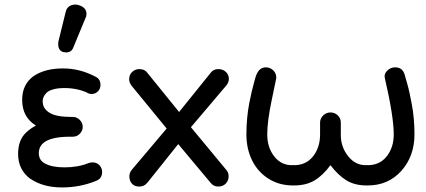

<svg xmlns="http://www.w3.org/2000/svg" viewBox="-20 -821 1884 850"><path d="M390.1 -102.1Q408.2 -102.1 420.2 -89.6Q432.1 -77.1 432.1 -59.1Q432.1 -30.3 404.8 -20Q334 8.8 254.9 8.8Q171.9 8.8 117.2 -27.8H116.2Q60.1 -68.4 60.1 -139.2Q60.1 -201.7 96.2 -234.9Q116.2 -253.4 139.2 -265.1Q78.1 -302.2 78.1 -378.9Q78.1 -446.3 127 -482.9Q177.7 -518.1 258.8 -518.1Q334 -518.1 403.8 -481Q424.8 -470.7 424.8 -444.8Q424.8 -427.7 413.3 -416.3Q401.9 -404.8 384.8 -404.8Q377.4 -404.8 367.2 -409.2V-410.2Q321.8 -431.2 265.1 -431.2Q235.8 -431.2 215.3 -425.3Q194.8 -419.4 185.5 -409.7Q176.3 -399.9 172.6 -391.1Q168.9 -382.3 168.9 -373Q168.9 -340.3 199.2 -321.8Q229 -303.2 297.9 -303.2H303.2Q320.3 -303.2 333.3 -290Q346.2 -276.9 346.2 -259.8Q346.2 -241.7 333.3 -228.8Q320.3 -215.8 303.2 -215.8H291Q217.8 -215.8 183.1 -195.8Q151.9 -177.7 151.9 -143.1Q151.9 -109.9 181.2 -96.2Q211.4 -80.1 266.1 -80.1Q325.7 -80.1 372.1 -99.1Q380.9 -102.1 390.1 -102.1ZM362.8 -759.8Q362.8 -748.5 358.9 -742.2L304.2 -609.9Q296.4 -588.9 272 -588.9Q268.6 -588.9 258.8 -590.8Q237.8 -598.1 237.8 -625Q237.8 -635.3 238.8 -638.2L271 -769Q274.4 -784.2 285.9 -792.5Q297.4 -800.8 313 -800.8Q321.3 -800.8 330.1 -797.9Q362.8 -787.1 362.8 -759.8Z M992.2 -41Q992.2 -21.5 979.5 -8.3Q966.8 4.9 945.8 4.9Q924.3 4.9 911.1 -13.2L769 -183.1L634.8 -15.1Q620.1 4.9 596.2 4.9Q576.2 4.9 564.5 -7.6Q552.7 -20 552.7 -41Q552.7 -55.7 563 -68.8L717.8 -252L563 -440.9Q551.8 -455.6 551.8 -470.2Q551.8 -489.7 564.9 -502.4Q578.1 -515.1 597.2 -515.1Q621.1 -515.1 632.8 -498L772.9 -325.2L912.1 -498Q923.8 -515.1 946.8 -515.1Q966.8 -515.1 980 -502.7Q993.2 -490.2 993.2 -472.2Q993.2 -457 982.9 -443.8L825.2 -257.8L981 -69.8Q992.2 -57.1 992.2 -41Z M1774.9 -478Q1775.4 -477.1 1782 -453.6Q1788.6 -430.2 1792.7 -411.1Q1796.9 -392.1 1802.7 -361.6Q1808.6 -331.1 1811.8 -296.4Q1814.9 -261.7 1814.9 -226.1Q1814.9 -129.9 1757.1 -64.9Q1699.2 0 1607.9 0H1603Q1550.8 0 1514.2 -22.2Q1477.5 -44.4 1442.9 -89.8Q1410.2 -44.9 1372.8 -22.5Q1335.4 0 1281.7 0H1276.9Q1215.8 0 1168.5 -30Q1121.1 -60.1 1095.9 -111.3Q1070.8 -162.6 1070.8 -226.1Q1070.8 -261.7 1074.2 -298.1Q1077.6 -334.5 1083.5 -364.5Q1089.4 -394.5 1094.5 -416Q1099.6 -437.5 1105 -456.8Q1110.4 -476.1 1110.8 -478Q1124 -522.9 1156.7 -522.9Q1175.8 -522.9 1189.5 -509.8Q1203.1 -496.6 1203.1 -477.1V-475.1L1183.1 -378.9Q1163.1 -284.2 1163.1 -226.1Q1163.1 -167.5 1194.8 -127.7Q1226.6 -87.9 1276.9 -89.8Q1332.5 -87.9 1364.7 -127.4Q1397 -167 1397 -226.1V-277.8Q1397 -296.4 1410.6 -309.8Q1424.3 -323.2 1442.9 -323.2Q1461.9 -323.2 1475.3 -310.3Q1488.8 -297.4 1488.8 -278.8V-277.8V-276.9V-274.9V-226.1V-223.1Q1488.8 -169.9 1521.7 -128.9Q1554.7 -87.9 1603 -89.8Q1658.7 -87.9 1690.9 -127.4Q1723.1 -167 1723.1 -226.1Q1723.1 -305.7 1683.1 -478Q1680.2 -495.1 1695.1 -509Q1710 -522.9 1729 -522.9Q1748 -522.9 1759 -512.5Q1770 -502 1774.9 -478Z"/></svg>

Font: Aka-Acid-Varela
Style: Regular
Weight: 400
Designer: Joe Prince, Avraham Cornfeld, Cyberella
Foundry: Joe Prince, Avraham Cornfeld, Cyberella
Version: Version 2.000; ttfautohint (v1.5.33-1714) -l 8 -r 50 -G 200 